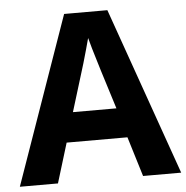

<svg xmlns="http://www.w3.org/2000/svg" viewBox="-52 -767 793 818"><g transform="rotate(-5 345.0 -358.5)"><path d="M527 0 475 -170H215L163 0H0L252 -717H437L690 0ZM439 -297 387 -463Q382 -480 374 -506Q366 -532 358 -559Q350 -586 345 -606Q340 -586 331.5 -556.5Q323 -527 315.5 -500.5Q308 -474 304 -463L253 -297Z"/></g></svg>

Font: Noto Sans
Style: Bold
Weight: 700
Designer: Monotype Design Team
Foundry: Monotype Imaging Inc.
Version: Version 2.000;GOOG;noto-source:20170915:90ef993387c0; ttfaut